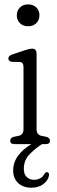

<svg xmlns="http://www.w3.org/2000/svg" viewBox="-20 -656 260 874"><path d="M108 -536.5Q85 -536.5 70.8 -550.5Q56.5 -564.5 56.5 -586Q56.5 -608 70.8 -622Q85 -636 108 -636Q131 -636 145.2 -622.2Q159.5 -608.5 159.5 -586.5Q159.5 -564.5 145.2 -550.5Q131 -536.5 108 -536.5ZM146.5 -411.5V-68Q146.5 -42 169.5 -37.5L192 -33Q207.5 -28 207.5 -15.5Q207.5 0 188 0H171Q136 23 112.2 49Q88.5 75 88.5 112.5Q88.5 138 102.2 150.2Q116 162.5 135 162.5Q148.5 162.5 161.2 156.5Q174 150.5 181.5 136.5Q187 127 194.5 127.5Q198.5 128 201.5 132.2Q204.5 136.5 202.5 144.5Q199.5 164 178.2 181.2Q157 198.5 123.5 198.5Q85 198.5 62.5 177Q40 155.5 40 120Q40 83.5 62 53.2Q84 23 123 0H46Q26.5 0 26.5 -15.5Q26.5 -28.5 42 -33L64 -37.5Q87 -42 87 -68V-349Q87 -362 83 -367.5Q79 -373 69 -374L34 -374.5Q18 -377.5 18 -390Q18 -402 37 -408.5L92.5 -427Q106 -431.5 113.2 -433Q120.5 -434.5 126 -434.5Q146.5 -434.5 146.5 -411.5Z"/></svg>

Font: Fraunces 144pt SuperSoft Light
Style: Regular
Weight: 300
Version: Version 1.000;[0bf87f6ff]